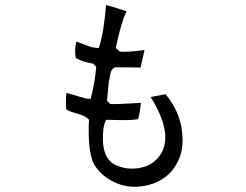

<svg xmlns="http://www.w3.org/2000/svg" viewBox="-20 -695 960 748"><path d="M327 -228Q313 -245 269 -256Q246 -262 238 -270Q235 -304 239 -333L312 -312Q323 -310 333 -310Q349 -368 355 -435L343 -447Q301 -454 275 -469Q269 -508 278 -533L334 -512Q350 -508 365 -508Q385 -569 393 -675Q407 -673 461 -655Q467 -653 473 -651Q451 -606 431 -508L447 -494Q474 -491 543 -500L528 -433L526 -432L429 -433Q412 -426 409 -402Q407 -386 404 -379L397 -303L409 -290Q429 -288 524 -294Q526 -294 529 -294Q524 -247 518 -231Q491 -225 412 -228Q401 -228 393 -228Q379 -200 381 -144Q385 -70 435 -50Q488 -28 544 -46Q563 -52 576 -62Q662 -128 594 -269Q582 -293 567 -317L625 -328Q689 -251 691 -157Q693 -109 675 -70Q640 6 554 27Q468 47 398 -1Q369 -20 350 -49Q322 -92 326 -215Q327 -227 327 -228Z"/></svg>

Font: cwTeXYen
Style: Medium
Weight: 500
Version: Version 1.17